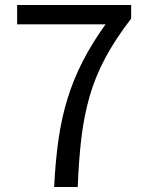

<svg xmlns="http://www.w3.org/2000/svg" viewBox="-20 -753 595 773"><path d="M198 0Q203 -104 215.5 -191.5Q228 -279 252 -356.5Q276 -434 313.5 -507Q351 -580 405 -655H49V-733H508V-678Q444 -595 403.5 -519Q363 -443 340.5 -364Q318 -285 307.5 -196.5Q297 -108 293 0Z"/></svg>

Font: Noto Sans KR Thin
Style: Regular
Weight: 400
Version: Version 2.004-H2;hotconv 1.0.118;makeotfexe 2.5.65603